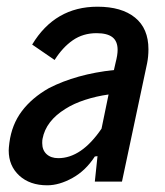

<svg xmlns="http://www.w3.org/2000/svg" viewBox="-20 -542 493 573"><path d="M423 -395Q423 -373 419 -353L344 0H263L271 -76L263 -75Q236 -33 196.5 -11Q157 11 121 11Q69 11 37.5 -18Q6 -47 6 -93Q6 -100 8 -116Q15 -170 45 -210Q75 -250 126 -279Q208 -321 320 -333L325 -355Q331 -378 331 -393Q331 -419 315.5 -431Q300 -443 268 -443Q228 -443 197.5 -422Q167 -401 143 -363L76 -409Q144 -522 271 -522Q343 -522 383 -489.5Q423 -457 423 -395ZM283 -158 304 -260Q268 -255 234 -244Q200 -233 175 -217Q117 -181 107 -128Q106 -124 106 -115Q106 -94 119 -82Q132 -70 154 -70Q223 -70 283 -158Z"/></svg>

Font: Decalotype Medium Italic
Style: Regular
Weight: 500
Italic angle: -12°
Designer: Alfredo Marco Pradil
Foundry: Alfredo Marco Pradil
Version: Version 1.0